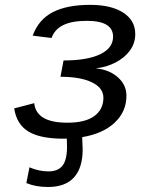

<svg xmlns="http://www.w3.org/2000/svg" viewBox="-20 -558 640 786"><path d="M240.7 9.8Q144 9.8 95.9 -19.8Q47.9 -49.3 38.1 -114.3L120.1 -135.7Q128.4 -55.7 255.4 -55.7Q330.1 -55.7 366.7 -83.3Q403.3 -110.8 403.3 -157.7Q403.3 -198.2 356.4 -220.9Q309.6 -243.7 227.5 -243.7L240.2 -310.5Q337.4 -310.5 390.1 -335.9Q442.9 -361.3 442.9 -407.7Q442.9 -472.7 335.9 -472.7Q274.4 -472.7 239 -455.3Q203.6 -438 190.9 -402.3L113.8 -412.1Q138.2 -478.5 196.3 -508.3Q254.4 -538.1 349.1 -538.1Q435.1 -538.1 484.4 -506.3Q533.7 -474.6 533.7 -418.5Q533.7 -381.3 512 -351.3Q490.2 -321.3 452.6 -302Q415 -282.7 375 -278.8L374.5 -277.8Q427.7 -272.5 462.6 -241.5Q497.6 -210.4 497.6 -166Q497.6 -101.1 449.5 -55.9Q401.4 -10.7 316.4 3.4L318.4 53.7Q318.4 129.4 282.7 168.5Q247.1 207.5 176.3 207.5Q126 207.5 87.9 191.4L100.6 127Q139.6 143.6 177.7 143.6Q217.8 143.6 236.1 119.9Q254.4 96.2 254.4 42L253.4 9.3Z"/></svg>

Font: Cousine
Style: Italic
Weight: 400
Italic angle: -12°
Monospace: yes
Designer: Steve Matteson
Foundry: Monotype Imaging Inc.
Version: Version 1.21